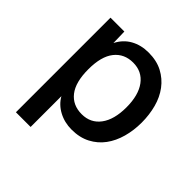

<svg xmlns="http://www.w3.org/2000/svg" viewBox="-184 -687 979 979"><g transform="rotate(45 305.5 -197.0)"><path d="M75 150V-532H175L177 -451Q200 -497 242 -520.5Q284 -544 338 -544Q397 -544 439.5 -521.5Q482 -499 510.5 -461Q539 -423 552.5 -372.5Q566 -322 566 -266Q566 -210 552 -159.5Q538 -109 510 -71Q482 -33 439 -10.5Q396 12 338 12Q287 12 245 -10.5Q203 -33 181 -72V150ZM319 -80Q383 -80 419.5 -129Q456 -178 456 -266Q456 -354 419.5 -403Q383 -452 319 -452Q255 -452 218 -405.5Q181 -359 181 -266Q181 -173 217.5 -126.5Q254 -80 319 -80Z"/></g></svg>

Font: Geist Med
Style: Regular
Weight: 400
Designer: Basement.studio, Andrés Briganti, Mateo Zaragoza
Foundry: Basement.studio, Vercel, Andrés Briganti, Guido Ferreyra, Mateo Zaragoza
Version: Version 1.401